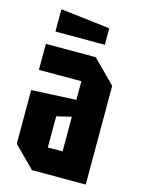

<svg xmlns="http://www.w3.org/2000/svg" viewBox="-112 -792 629 856"><g transform="rotate(15 203.0 -363.5)"><path d="M26 -96V-344L232 -354V-440H36V-560H266L370 -456V0H122ZM164 -260V-116H232V-276ZM291 -624H63V-727L291 -700Z"/></g></svg>

Font: Tektur Condensed SemiBold
Style: Regular
Weight: 600
Width: 3
Designer: Adam Jagosz
Foundry: Adam Jagosz
Version: Version 1.005;gftools[0.9.30]